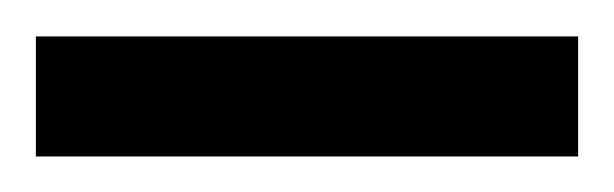

<svg xmlns="http://www.w3.org/2000/svg" viewBox="-20 52 342 107"><path d="M302.2 139.2H0V72.3H302.2Z"/></svg>

Font: Potro Sans Bangla SemiBold
Style: Regular
Weight: 600
Designer: Jayed Ahsan Saad
Foundry: Codepotro
Version: Potro Sans Bangla;Version 0.996;CodepotroFonts;